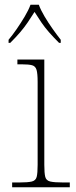

<svg xmlns="http://www.w3.org/2000/svg" viewBox="-20 -786 320 806"><path d="M31 0V-20H61Q97 -20 113.5 -24Q130 -28 134 -43.5Q138 -59 138 -94V-442Q138 -477 133.5 -492.5Q129 -508 115 -512Q101 -516 71 -516H53V-536H166V-94Q166 -59 170 -43.5Q174 -28 191 -24Q208 -20 245 -20H273V0ZM16 -619Q32 -638 50 -664Q68 -690 84 -717Q100 -744 108 -766H143Q151 -744 167 -717Q183 -690 201.5 -664Q220 -638 235 -619V-606H228Q203 -631 185.5 -651Q168 -671 154 -691.5Q140 -712 125 -736Q110 -712 96 -691.5Q82 -671 65 -651Q48 -631 23 -606H16Z"/></svg>

Font: Noto Serif Bengali Thin
Style: Regular
Weight: 250
Version: Version 2.003